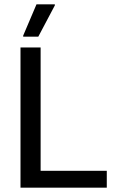

<svg xmlns="http://www.w3.org/2000/svg" viewBox="-20 -870 540 890"><path d="M157.5 -700 234.2 -845V-850H149.2L87.5 -705V-700ZM475 0V-78.3H168.3V-650H75V0Z"/></svg>

Font: Familjen Grotesk
Style: Regular
Weight: 400
Designer: Anders Wikstroem, Jonas Baeckman, Matilda Gysing, Kristian Moeller
Foundry: Familjen STHLM AB
Version: Version 2.000